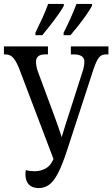

<svg xmlns="http://www.w3.org/2000/svg" viewBox="-23 -951 574 981"><path d="M175 10Q157 10 141.5 3.5Q126 -3 116.5 -19Q107 -35 107 -62Q107 -67 107.5 -72.5Q108 -78 109 -82Q120 -79 131.5 -77.5Q143 -76 153 -76Q183 -76 208 -89Q233 -102 246 -130L270 -181L254 -129L77 -595Q64 -630 48 -651.5Q32 -673 5 -673H-3V-714H222V-673H206Q184 -673 172.5 -663.5Q161 -654 161 -636Q161 -623 163.5 -610.5Q166 -598 170 -587L256 -355Q266 -328 272 -310.5Q278 -293 284.5 -274Q291 -255 301 -222H283Q294 -255 299.5 -274Q305 -293 310.5 -310.5Q316 -328 325 -355L398 -583Q403 -597 405.5 -611Q408 -625 408 -636Q408 -655 394 -664Q380 -673 354 -673H339V-714H531V-673H518Q495 -673 482 -656.5Q469 -640 454 -595L320 -184Q295 -107 272.5 -64.5Q250 -22 226.5 -6Q203 10 175 10ZM302 -784Q322 -823 338.5 -860Q355 -897 368 -931H447V-921Q438 -904 419 -876.5Q400 -849 378 -821Q356 -793 337 -771H302ZM158 -784Q177 -823 194 -860Q211 -897 223 -931H303V-921Q294 -904 274.5 -876.5Q255 -849 233 -821Q211 -793 193 -771H158Z"/></svg>

Font: Noto Serif ExtraCondensed
Style: Regular
Weight: 400
Width: 2
Designer: Monotype Design Team
Foundry: Monotype Imaging Inc.
Version: Version 2.013